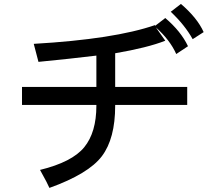

<svg xmlns="http://www.w3.org/2000/svg" viewBox="-20 -879 1040 958"><path d="M996.1 -718.8 941.4 -683.6Q902.3 -753.9 832 -820.3L882.8 -859.4Q964.8 -789.1 996.1 -718.8ZM918 -648.4 859.4 -609.4Q828.1 -679.7 757.8 -742.2L804.7 -675.8Q714.8 -640.6 554.7 -613.3V-445.3H914.1V-355.5H554.7V-351.6Q554.7 -187.5 488.3 -99.6Q421.9 -11.7 226.6 58.6Q218.8 39.1 179.7 -31.2Q339.8 -70.3 400.4 -144.5Q460.9 -218.8 460.9 -351.6V-355.5H89.8V-445.3H460.9V-601.6Q332 -585.9 171.9 -570.3L148.4 -660.2Q550.8 -683.6 753.9 -753.9V-750L804.7 -789.1Q882.8 -722.7 918 -648.4Z"/></svg>

Font: Droid Sans Fallback
Style: Regular
Weight: 400
Designer: Steve Matteson
Foundry: Ascender Corporation
Version: 3.00 (Khmer version)